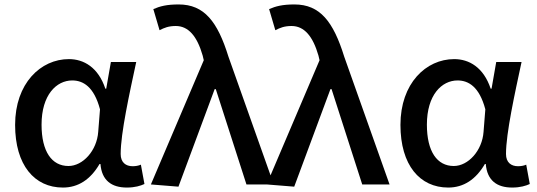

<svg xmlns="http://www.w3.org/2000/svg" viewBox="-20 -830 2416 864"><path d="M263 14C332 14 387 -22 428 -92H432C438 -18 482 14 551 14C587 14 613 6 630 -2L614 -89C603 -84 589 -82 577 -82C546 -82 523 -99 523 -137C523 -231 563 -411 593 -551H479L458 -431H454C422 -527 357 -564 290 -564C163 -564 48 -455 48 -268C48 -87 135 14 263 14ZM288 -83C213 -83 167 -148 167 -269C167 -403 234 -468 305 -468C354 -468 403 -440 430 -338L422 -237C416 -152 353 -83 288 -83Z M783 10 946 -429H951L1089 0H1212L1008 -575C959 -733 899 -810 784 -810C730 -810 700 -802 670 -789L698 -694C719 -705 739 -713 771 -713C828 -713 867 -667 892 -580L897 -559L659 0Z M1304 10 1467 -429H1472L1610 0H1733L1529 -575C1480 -733 1420 -810 1305 -810C1251 -810 1221 -802 1191 -789L1219 -694C1240 -705 1260 -713 1292 -713C1349 -713 1388 -667 1413 -580L1418 -559L1180 0Z M1997 14C2066 14 2121 -22 2162 -92H2166C2172 -18 2216 14 2285 14C2321 14 2347 6 2364 -2L2348 -89C2337 -84 2323 -82 2311 -82C2280 -82 2257 -99 2257 -137C2257 -231 2297 -411 2327 -551H2213L2192 -431H2188C2156 -527 2091 -564 2024 -564C1897 -564 1782 -455 1782 -268C1782 -87 1869 14 1997 14ZM2022 -83C1947 -83 1901 -148 1901 -269C1901 -403 1968 -468 2039 -468C2088 -468 2137 -440 2164 -338L2156 -237C2150 -152 2087 -83 2022 -83Z"/></svg>

Font: Noto Sans CJK TC Medium
Style: Regular
Weight: 500
Designer: Ryoko NISHIZUKA 西塚涼子 (kana, bopomofo & ideographs); Paul D. Hunt (Latin, Greek & Cyrillic); Sandoll Communications 산돌커뮤니
Foundry: Adobe
Version: Version 2.004;hotconv 1.0.118;makeotfexe 2.5.65603